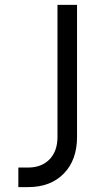

<svg xmlns="http://www.w3.org/2000/svg" viewBox="-20 -765 423 785"><path d="M55 -80H95Q150 -80 182.5 -113.5Q215 -147 215 -205V-745H295V-205Q295 -111 241 -55.5Q187 0 95 0H55Z"/></svg>

Font: Evergrow Sans 
Style: Regular
Weight: 400
Foundry: 10Web
Version: Version 1.000